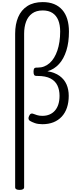

<svg xmlns="http://www.w3.org/2000/svg" viewBox="-20 -1170 740 1838"><path d="M168 648Q146 648 135.5 641.5Q125 635 125 622V-847Q125 -938 154 -1006Q183 -1074 242 -1112Q301 -1150 389 -1150Q451 -1150 497.5 -1131Q544 -1112 576 -1075.5Q608 -1039 624 -986.5Q640 -934 640 -867Q640 -817 634 -771.5Q628 -726 615.5 -686.5Q603 -647 585.5 -614.5Q568 -582 545 -557Q522 -532 494.5 -514.5Q467 -497 434 -488Q506 -476 551 -443Q596 -410 617 -361.5Q638 -313 638 -253Q638 -190 621 -139.5Q604 -89 571 -53.5Q538 -18 491.5 0.5Q445 19 386 19Q344 19 314 8.5Q284 -2 265 -14Q255 -21 253 -32.5Q251 -44 258 -59Q266 -77 276.5 -81.5Q287 -86 300 -80Q314 -75 334.5 -68Q355 -61 386 -61Q424 -61 454.5 -74Q485 -87 506.5 -112Q528 -137 539 -172.5Q550 -208 550 -253Q550 -309 529.5 -352Q509 -395 463 -419Q417 -443 339 -443H329Q314 -443 307.5 -452Q301 -461 301 -483Q301 -506 307.5 -514.5Q314 -523 329 -523H343Q375 -523 403 -534Q431 -545 455 -566Q479 -587 497.5 -617.5Q516 -648 529 -686Q542 -724 549 -770Q556 -816 556 -868Q556 -932 537.5 -977Q519 -1022 482 -1046Q445 -1070 389 -1070Q327 -1070 287.5 -1041Q248 -1012 229.5 -962Q211 -912 211 -847V622Q211 635 200 641.5Q189 648 168 648Z"/></svg>

Font: Playwrite CL
Style: Regular
Weight: 400
Designer: Veronika Burian, José Scaglione
Foundry: TypeTogether
Version: Version 1.002